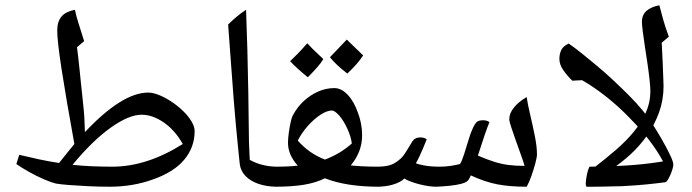

<svg xmlns="http://www.w3.org/2000/svg" viewBox="-20 -708 2625 728"><path d="M396 0Q356 0 315 -2Q274 -4 241.5 -6.5Q209 -9 192 -12Q175 -16 147 -28Q119 -40 90.5 -56Q62 -72 42 -86L53 -121Q90 -112 127.5 -104Q165 -96 204 -90Q219 -109 233.5 -127Q248 -145 262 -162Q230 -338 213.5 -445.5Q197 -553 197 -592Q197 -626 213 -645Q229 -664 264 -671Q269 -647 277.5 -620.5Q286 -594 299 -552L272 -529Q274 -513 276.5 -491.5Q279 -470 281.5 -446Q284 -422 286.5 -397Q289 -372 291.5 -350Q294 -328 295.5 -311.5Q297 -295 298 -286Q300 -265 300.5 -245.5Q301 -226 302 -207Q443 -357 542 -357Q561 -357 586 -346.5Q611 -336 637.5 -317.5Q664 -299 686 -275Q718 -238 718 -211Q718 -150 679 -103Q640 -56 561 -28Q484 0 396 0ZM406 -76Q471 -76 538 -97.5Q605 -119 673 -162Q643 -215 600.5 -244Q558 -273 517 -273Q468 -273 398.5 -223Q329 -173 255 -83Q293 -79 331 -77.5Q369 -76 406 -76Z M1031 0Q992 0 961 -10.5Q930 -21 911 -40.5Q892 -60 889 -87Q886 -116 882.5 -150Q879 -184 875 -227Q871 -270 866.5 -325.5Q862 -381 857 -452.5Q852 -524 845 -615Q859 -629 876 -643.5Q893 -658 913 -671Q916 -593 918 -517Q920 -441 921.5 -356.5Q923 -272 924 -169L927 -102Q950 -89 976.5 -82.5Q1003 -76 1031 -76Q1039 -76 1039 -68V-8Q1039 0 1031 0Z M1023 0Q1014 0 1014 -9V-67Q1014 -76 1023 -76Q1051 -76 1072 -77Q1093 -78 1109 -80Q1072 -121 1072 -166Q1072 -183 1075 -204.5Q1078 -226 1082 -244.5Q1086 -263 1090 -270Q1107 -302 1132 -325Q1157 -348 1186.5 -361Q1216 -374 1248 -374Q1274 -374 1298 -349Q1322 -324 1337 -281Q1353 -239 1353 -195Q1353 -132 1310 -81Q1326 -79 1353 -77.5Q1380 -76 1417 -76Q1426 -76 1426 -68V-8Q1426 0 1417 0Q1293 0 1212 -32Q1178 -15 1132.5 -7.5Q1087 0 1023 0ZM1212 -103Q1269 -124 1314 -164Q1311 -189 1297.5 -219Q1284 -249 1267 -269Q1249 -289 1239 -289Q1220 -289 1196 -273.5Q1172 -258 1148.5 -232Q1125 -206 1109 -175Q1130 -151 1155.5 -133Q1181 -115 1212 -103ZM1297 -429Q1275 -446 1258.5 -461.5Q1242 -477 1231 -491Q1236 -496 1252 -513Q1268 -530 1295 -558Q1301 -552 1316.5 -537Q1332 -522 1357 -498Q1338 -468 1297 -429ZM1147 -415Q1125 -433 1108 -448.5Q1091 -464 1080 -476Q1094 -489 1110 -505.5Q1126 -522 1145 -544Q1151 -537 1166 -522Q1181 -507 1206 -484Q1197 -469 1182 -452Q1167 -435 1147 -415Z M1635 0Q1606 0 1569.5 -9.5Q1533 -19 1513 -31Q1499 -17 1471 -8.5Q1443 0 1409 0Q1401 0 1401 -8V-68Q1401 -76 1409 -76Q1437 -76 1455.5 -81Q1474 -86 1490 -99Q1502 -108 1508.5 -116.5Q1515 -125 1522.5 -137.5Q1530 -150 1543 -171Q1548 -179 1555.5 -183Q1563 -187 1574 -187Q1588 -187 1598 -180Q1583 -142 1572.5 -119.5Q1562 -97 1557 -89Q1565 -85 1589.5 -80.5Q1614 -76 1646 -76Q1669 -76 1688.5 -79Q1708 -82 1724 -86Q1731 -96 1739.5 -122.5Q1748 -149 1756.5 -177.5Q1765 -206 1772 -220Q1781 -240 1788.5 -246Q1796 -252 1812 -252Q1826 -252 1836 -245Q1829 -229 1818 -197Q1807 -165 1792 -118Q1827 -103 1854 -94.5Q1881 -86 1908 -82.5Q1935 -79 1969 -79Q1965 -94 1955.5 -120Q1946 -146 1936 -174.5Q1926 -203 1918.5 -225.5Q1911 -248 1911 -256Q1911 -278 1928.5 -300Q1946 -322 1977 -340Q1981 -312 1990.5 -272Q2000 -232 2008 -192Q2016 -152 2016 -123Q2016 -112 2010 -89.5Q2004 -67 1995.5 -42.5Q1987 -18 1977 0Q1913 0 1866 -9Q1819 -18 1765 -43Q1762 -35 1757 -27Q1751 -17 1730.5 -11.5Q1710 -6 1684 -3.5Q1658 -1 1635 0Z M2204 0Q2201 -3 2201 -11Q2201 -21 2203.5 -36Q2206 -51 2210 -63.5Q2214 -76 2216 -76Q2245 -76 2278 -77Q2311 -78 2347 -80Q2383 -82 2420.5 -86Q2458 -90 2494 -96Q2474 -134 2441.5 -176.5Q2409 -219 2368 -260Q2328 -302 2281 -339.5Q2234 -377 2187 -404L2150 -402Q2132 -419 2116.5 -441Q2101 -463 2101 -485Q2101 -502 2107.5 -517Q2114 -532 2136 -543Q2158 -528 2185.5 -506Q2213 -484 2244 -458Q2274 -433 2305 -404Q2336 -375 2365 -346Q2394 -317 2416 -290Q2430 -274 2449.5 -244.5Q2469 -215 2488 -182Q2507 -149 2520 -122Q2533 -95 2533 -84Q2533 -78 2530 -67.5Q2527 -57 2522 -45.5Q2517 -34 2512 -26Q2507 -18 2503 -17Q2488 -15 2457 -11.5Q2426 -8 2393 -5.5Q2360 -3 2337 -2Q2328 -2 2309.5 -1.5Q2291 -1 2269 -0.5Q2247 0 2229.5 0Q2212 0 2204 0Z M2298 -66 2231 -71Q2275 -105 2314 -138.5Q2353 -172 2382 -207Q2411 -242 2428.5 -280.5Q2446 -319 2446 -362Q2446 -377 2443 -405Q2440 -433 2435 -467Q2430 -501 2425 -533Q2420 -565 2417 -590Q2414 -615 2414 -625Q2414 -652 2431.5 -667Q2449 -682 2480 -688Q2488 -657 2495.5 -630.5Q2503 -604 2516 -569L2489 -546Q2489 -541 2490.5 -517Q2492 -493 2493 -463.5Q2494 -434 2495 -410.5Q2496 -387 2496 -382Q2496 -329 2479 -282Q2462 -235 2434 -195Q2406 -155 2370.5 -122.5Q2335 -90 2298 -66Z"/></svg>

Font: Noto Naskh Arabic
Style: Regular
Weight: 400
Designer: Monotype Design Team, David Williams, Mohamad Dakak and Nizar Qandah
Foundry: Monotype Imaging Inc.
Version: Version 2.013